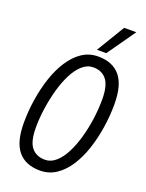

<svg xmlns="http://www.w3.org/2000/svg" viewBox="-168 -993 827 1084"><g transform="rotate(20 245.5 -451.0)"><path d="M212 9Q125 9 80 -45Q35 -99 35 -214Q35 -284 46 -354.5Q57 -425 78 -488.5Q99 -552 131.5 -602Q164 -652 206.5 -680.5Q249 -709 303 -709Q390 -709 435 -655Q480 -601 480 -486Q480 -416 469 -345.5Q458 -275 437 -211.5Q416 -148 383.5 -98Q351 -48 308 -19.5Q265 9 212 9ZM218 -58Q253 -58 283 -84.5Q313 -111 336 -156.5Q359 -202 374.5 -258Q390 -314 398 -373.5Q406 -433 406 -488Q406 -571 377.5 -606.5Q349 -642 298 -642Q262 -642 232 -615.5Q202 -589 179 -543.5Q156 -498 140.5 -442Q125 -386 116.5 -326.5Q108 -267 108 -212Q108 -129 136.5 -93.5Q165 -58 218 -58ZM282 -742 384 -911H457L338 -742Z"/></g></svg>

Font: Georama SemiCondensed
Style: Italic
Weight: 400
Width: 4
Italic angle: -9°
Designer: Jean-Baptiste Levee
Foundry: Production Type
Version: Version 1.000